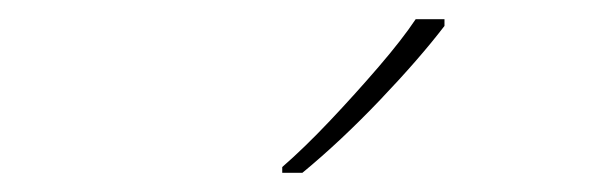

<svg xmlns="http://www.w3.org/2000/svg" viewBox="-20 -786 640 200"><path d="M274 -612Q297 -632 323.5 -660Q350 -688 374.5 -716.5Q399 -745 413 -766H443V-759Q417 -725 376 -682Q335 -639 295 -606H274Z"/></svg>

Font: Noto Sans Mono Thin
Style: Regular
Weight: 100
Designer: Monotype Design Team
Foundry: Monotype Imaging Inc.
Version: Version 2.014